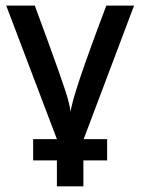

<svg xmlns="http://www.w3.org/2000/svg" viewBox="-20 -492 498 679"><path d="M2 -472.2H103Q207 -191.4 220.2 -141.1Q226.1 -120.1 230 -96.2Q232.9 -147 356 -472.2H454.1L275.9 0H358.9V75.2H274.9V167H181.2V75.2H97.2V0H181.2Z"/></svg>

Font: CMU Bright
Style: SemiBold
Weight: 600
Version: Version 0.7.0